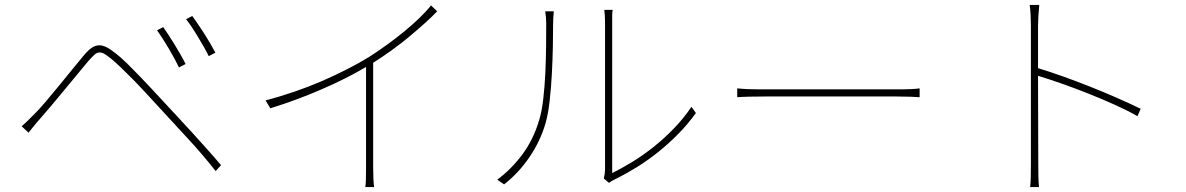

<svg xmlns="http://www.w3.org/2000/svg" viewBox="-20 -744 4820 780"><path d="M643 -634Q651 -623 663 -604.5Q675 -586 688 -565Q701 -544 713 -523Q725 -502 734 -484L707 -470Q700 -485 689 -505.5Q678 -526 665.5 -547Q653 -568 640.5 -587.5Q628 -607 618 -621ZM761 -679Q769 -668 781.5 -650Q794 -632 807.5 -611Q821 -590 833.5 -568.5Q846 -547 855 -530L828 -516Q821 -531 809.5 -551Q798 -571 785.5 -592Q773 -613 760 -632.5Q747 -652 736 -666ZM68 -231Q84 -245 96 -257Q108 -269 124 -285Q142 -303 167 -332.5Q192 -362 219 -395Q246 -428 272 -460Q298 -492 318 -516Q336 -538 351.5 -549Q367 -560 384 -560Q410 -560 450 -527Q470 -512 494.5 -488Q519 -464 546 -436Q573 -408 599.5 -379.5Q626 -351 650 -325Q674 -299 702.5 -268.5Q731 -238 761 -205Q791 -172 821 -138.5Q851 -105 878 -73L856 -49Q802 -118 741 -183.5Q680 -249 629 -305Q602 -334 575 -363.5Q548 -393 522 -419.5Q496 -446 473 -468Q450 -490 432 -505Q416 -518 405 -524.5Q394 -531 385 -531Q374 -531 364 -522Q354 -513 338 -495Q318 -471 292 -439.5Q266 -408 239 -375.5Q212 -343 187 -313Q162 -283 144 -263Q131 -249 118 -232.5Q105 -216 96 -205Z M1756 -698Q1735 -676 1705.5 -649.5Q1676 -623 1642.5 -595Q1609 -567 1571.5 -540Q1534 -513 1496 -489V-62Q1496 -40 1497 -17Q1498 6 1500 16H1464Q1466 6 1466.5 -17Q1467 -40 1467 -62V-472Q1390 -426 1287.5 -381.5Q1185 -337 1078 -304L1059 -336Q1116 -351 1174.5 -371Q1233 -391 1287.5 -414.5Q1342 -438 1391.5 -463.5Q1441 -489 1480 -513Q1516 -536 1552.5 -562.5Q1589 -589 1622 -616Q1655 -643 1683.5 -670.5Q1712 -698 1731 -722Z M2000 -14Q2057 -56 2102 -116.5Q2147 -177 2170 -255Q2181 -290 2187 -342Q2193 -394 2195.5 -449.5Q2198 -505 2198.5 -557.5Q2199 -610 2199 -647Q2199 -660 2198 -673Q2197 -686 2195 -698H2230Q2227 -671 2227 -647Q2227 -610 2226 -556Q2225 -502 2222 -445Q2219 -388 2213 -334.5Q2207 -281 2197 -246Q2176 -172 2131.5 -106.5Q2087 -41 2028 5ZM2433 -19Q2438 -39 2438 -56V-644Q2438 -667 2437 -680.5Q2436 -694 2435 -704H2469Q2467 -694 2467 -680.5Q2467 -667 2467 -644V-41Q2504 -59 2547.5 -85.5Q2591 -112 2634.5 -146.5Q2678 -181 2718 -222.5Q2758 -264 2789 -310L2807 -285Q2775 -240 2735.5 -200Q2696 -160 2653.5 -126Q2611 -92 2566.5 -64.5Q2522 -37 2479 -16Q2464 -9 2454 -1Z M2975 -385Q2992 -383 3018 -382Q3044 -381 3088 -381H3622Q3660 -381 3681.5 -382Q3703 -383 3716 -385V-349Q3704 -350 3680.5 -351Q3657 -352 3623 -352H3088Q3011 -352 2975 -349Z M4601 -272Q4561 -295 4507.5 -319Q4454 -343 4398.5 -365Q4343 -387 4290 -405.5Q4237 -424 4197 -436L4198 -77Q4198 -52 4198.5 -27Q4199 -2 4201 16H4165Q4167 -2 4167.5 -27Q4168 -52 4168 -77V-640Q4168 -655 4167 -679.5Q4166 -704 4163 -724H4202Q4200 -705 4198.5 -679.5Q4197 -654 4197 -640V-467Q4244 -453 4298.5 -433.5Q4353 -414 4408.5 -392Q4464 -370 4517.5 -346.5Q4571 -323 4614 -302Z"/></svg>

Font: Kinto Sans Thin
Style: Regular
Weight: 100
Designer: Authors: Ryoko NISHIZUKA  (kana & ideographs); Paul D. Hunt (Latin, Greek & Cyrillic); Wenlong ZHANG  (bopomofo); Sandol
Foundry: Adobe Systems Incorporated, ookami Inc.
Version: Version 0.001